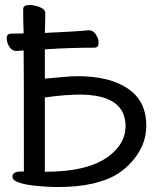

<svg xmlns="http://www.w3.org/2000/svg" viewBox="-20 -731 644 769"><path d="M159.7 -43Q336.9 -43 418.9 -107.9Q482.9 -158.2 482.9 -225.1Q482.9 -352.1 298.8 -352.1Q242.7 -352.1 159.7 -340.8ZM210.9 18.1 173.8 17.1Q29.8 9.8 29.8 -22.9Q29.8 -41 55.7 -43.9H75.7Q75.7 -502.9 74.7 -528.8L44.9 -526.9Q27.8 -526.9 17.3 -543.9Q6.8 -561 6.8 -577.1Q6.8 -596.2 23.9 -596.2L74.7 -597.2Q72.8 -643.1 72.8 -694.8Q72.8 -710.9 97.7 -710.9Q117.7 -710.9 139.6 -702.4Q161.6 -693.8 161.6 -676.8L159.7 -599.1Q290 -605 335.9 -609.9Q353 -609.9 364 -593Q375 -576.2 375 -560.1Q375 -540 357.9 -540Q252.9 -540 159.7 -533.2V-416Q185.1 -418 224.9 -421.9Q264.6 -425.8 292 -425.8Q418.9 -425.8 492.4 -376Q565.9 -326.2 565.9 -228Q565.9 -169.9 535.4 -120.4Q504.9 -70.8 455.1 -37.1Q369.6 18.1 210.9 18.1Z"/></svg>

Font: LXGW WenKai GB Screen
Style: Regular
Weight: 400
Designer: LXGW / Fontworks Inc.
Foundry: LXGW / Fontworks Inc.
Version: Version 1.321;February 19, 2024;FontCreator 14.0.0.2901 64-b